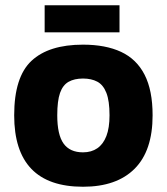

<svg xmlns="http://www.w3.org/2000/svg" viewBox="-20 -696 635 731"><path d="M296 15Q165 15 99.5 -53Q34 -121 34 -257Q34 -403 100 -464.5Q166 -526 296 -526Q382 -526 441 -498.5Q500 -471 530.5 -411.5Q561 -352 561 -257Q561 -122 492.5 -53.5Q424 15 296 15ZM296 -116Q328 -116 350.5 -131.5Q373 -147 385 -178Q397 -209 397 -257Q397 -312 385 -342.5Q373 -373 350.5 -385Q328 -397 296 -397Q263 -397 241 -384.5Q219 -372 208.5 -342Q198 -312 198 -257Q198 -183 222 -149.5Q246 -116 296 -116ZM150 -573V-676H435V-573Z"/></svg>

Font: Maven Pro ExtraBold
Style: Regular
Weight: 800
Designer: Joe Prince
Foundry: Joe Prince
Version: Version 2.100